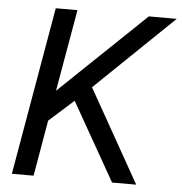

<svg xmlns="http://www.w3.org/2000/svg" viewBox="-51 -760 767 809"><g transform="rotate(5 332.0 -355.5)"><path d="M28.8 0ZM265.6 -329.6 161.6 -236.3 120.6 0H28.8L152.3 -710.9H244.1L183.6 -364.7L545.9 -710.9H664.1L333.5 -392.6L554.7 0H452.6Z"/></g></svg>

Font: Roboto
Style: Italic
Weight: 400
Italic angle: -12°
Designer: Google
Version: Version 2.134; 2016; ttfautohint (v1.6)